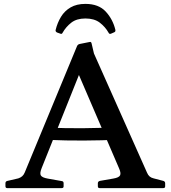

<svg xmlns="http://www.w3.org/2000/svg" viewBox="-20 -967 879 987"><path d="M419 -947Q487 -947 523.5 -907.5Q560 -868 573 -814Q575 -804 567 -801L551 -794Q542 -790 538 -799Q521 -829 493 -850.5Q465 -872 419 -872Q374 -872 346.5 -850.5Q319 -829 302 -799Q298 -790 290 -794L273 -800Q264 -805 266 -813Q275 -850 293.5 -880.5Q312 -911 343 -929Q374 -947 419 -947ZM17 0Q8 0 8 -10V-25Q8 -35 18 -37L74 -50Q86 -54 94 -61Q102 -68 107 -80L376 -730Q380 -739 390 -741L440 -751Q449 -754 451 -743L463 -692L736 -79Q741 -67 749 -60Q757 -53 770 -50L820 -37Q829 -34 829 -25V-9Q829 0 819 0H492Q483 0 483 -10V-25Q483 -34 493 -37L562 -49Q592 -54 597.5 -66Q603 -78 591 -104L358 -646L428 -687L195 -105Q183 -76 190 -65Q197 -54 225 -49L298 -36Q307 -35 307 -25V-9Q307 0 297 0ZM228 -311Q319 -307 410.5 -308Q502 -309 592 -313V-249Q502 -245 410.5 -244.5Q319 -244 228 -248Z"/></svg>

Font: Hahmlet Medium
Style: Regular
Weight: 500
Version: Version 1.002